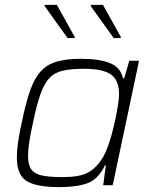

<svg xmlns="http://www.w3.org/2000/svg" viewBox="-20 -759 616 787"><path d="M223 8Q129 8 89 -17Q49 -42 49 -114Q49 -141 54 -176Q59 -211 69 -256Q85 -335 103 -386.5Q121 -438 147 -466.5Q173 -495 212.5 -506.5Q252 -518 312 -518Q388 -518 431.5 -500Q475 -482 484 -438H489L510 -510H550L442 0H403L414 -81H410Q383 -24 338.5 -8Q294 8 223 8ZM235 -33Q304 -33 337.5 -50Q371 -67 397 -106Q412 -129 425 -166.5Q438 -204 447.5 -245.5Q457 -287 462.5 -321.5Q468 -356 468 -373Q468 -430 435 -453.5Q402 -477 326 -477Q272 -477 238 -469.5Q204 -462 182.5 -439Q161 -416 145.5 -372Q130 -328 115 -255Q105 -211 100 -177.5Q95 -144 95 -120Q95 -83 108.5 -64.5Q122 -46 153 -39.5Q184 -33 235 -33ZM257 -603 163 -734V-739H213L286 -608V-603ZM446 -603 352 -734V-739H402L475 -608V-603Z"/></svg>

Font: Saira ExtraLight
Style: Italic
Weight: 200
Italic angle: -12°
Designer: Hector Gatti with collaboration of the Omnibus-Type team
Foundry: Omnibus-Type
Version: Version 1.100; ttfautohint (v1.8.3)